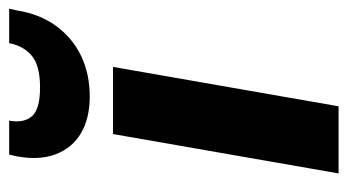

<svg xmlns="http://www.w3.org/2000/svg" viewBox="-194 -582 776 429"><g transform="rotate(-90 194.5 -368.0)"><path d="M21 0 109 -504H259L171 0ZM193 -556Q144 -556 111 -575.5Q78 -595 64 -631.5Q50 -668 59 -718L63 -736H139Q133 -704 148.5 -685.5Q164 -667 213 -667Q262 -667 284 -685.5Q306 -704 312 -736H389L385 -718Q377 -667 350 -630.5Q323 -594 283 -575Q243 -556 193 -556Z"/></g></svg>

Font: DM Sans Black
Style: Italic
Weight: 900
Italic angle: -10°
Designer: Colophon Foundry, Jonny Pinhorn
Foundry: Colophon Foundry
Version: Version 4.004;gftools[0.9.30]